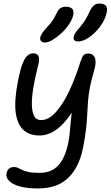

<svg xmlns="http://www.w3.org/2000/svg" viewBox="-20 -803 625 1084"><path d="M195 261Q134 261 92 249.5Q50 238 31 218Q12 198 17 175Q20 159 30.5 149.5Q41 140 60 140Q72 140 82 145Q92 150 105 156.5Q118 163 141.5 168Q165 173 204 173Q252 173 284 152Q316 131 335.5 93Q355 55 365 5Q371 -24 373.5 -52Q376 -80 379 -112Q382 -144 387 -186.5Q392 -229 403 -287L434 -258Q402 -189 370 -145.5Q338 -102 308 -78.5Q278 -55 251.5 -46.5Q225 -38 204 -38Q146 -38 111.5 -70Q77 -102 68.5 -169Q60 -236 81 -343Q94 -410 107.5 -444Q121 -478 136 -490Q151 -502 167 -502Q182 -502 191 -494.5Q200 -487 200.5 -470Q201 -453 193 -424Q177 -361 168 -306.5Q159 -252 160 -211Q161 -170 173 -147.5Q185 -125 212 -125Q254 -125 294 -168.5Q334 -212 369.5 -286.5Q405 -361 434 -454Q443 -482 452 -491.5Q461 -501 480 -501Q490 -501 499.5 -496Q509 -491 514.5 -479.5Q520 -468 519.5 -448.5Q519 -429 510 -400Q495 -349 487.5 -309Q480 -269 477 -232.5Q474 -196 472.5 -158.5Q471 -121 466 -76.5Q461 -32 450 26Q437 93 412 138.5Q387 184 354 211Q321 238 280.5 249.5Q240 261 195 261ZM422 -569Q406 -569 400 -575.5Q394 -582 396 -594Q398 -607 406.5 -619Q415 -631 430 -648Q450 -672 462 -691.5Q474 -711 487 -740Q498 -763 511 -773Q524 -783 540 -783Q566 -783 577 -771.5Q588 -760 583 -736Q577 -704 559 -674Q541 -644 517 -620.5Q493 -597 468 -583Q443 -569 422 -569ZM234 -563Q220 -563 212.5 -570.5Q205 -578 207 -591Q210 -603 218 -615.5Q226 -628 245 -649Q267 -672 277 -687Q287 -702 298 -725Q308 -748 320.5 -756.5Q333 -765 349 -765Q375 -765 386.5 -754.5Q398 -744 394 -721Q389 -695 370.5 -667Q352 -639 327 -616Q302 -593 277 -578Q252 -563 234 -563Z"/></svg>

Font: Shantell Sans
Style: Italic
Weight: 400
Italic angle: -11°
Designer: Stephen Nixon, Anya Danilova, Shantell Martin
Foundry: Arrow Type
Version: Version 1.011;[c5ecc13dd]